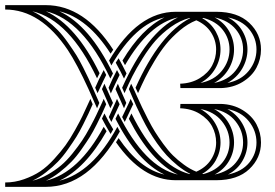

<svg xmlns="http://www.w3.org/2000/svg" viewBox="-29 -728 1071 748"><path d="M349.1 -306.2 315.9 -380.9Q271 -479 235.4 -532.7Q129.4 -690.9 -8.8 -690.9V-708H148.9Q299.8 -708 412.1 -534.2L401.9 -519Q313 -657.7 202.1 -684.1Q319.8 -629.4 411.1 -441.9L400.9 -421.9Q293 -650.4 149.9 -684.1Q268.6 -628.4 358.9 -442.9L349.1 -422.9Q241.7 -649.9 97.2 -684.1Q124.5 -671.4 150.6 -650.9Q176.8 -630.4 196.3 -610.4Q215.8 -590.3 236.3 -561Q256.8 -531.7 268.6 -512.9Q280.3 -494.1 295.7 -463.6Q311 -433.1 315.7 -422.6Q320.3 -412.1 331.1 -388.2L357.9 -327.1ZM433.1 -189.9Q515.1 -69.3 611.8 -47.9Q506.3 -98.1 420.9 -265.1L431.2 -286.1Q535.2 -76.7 664.1 -47.9Q558.6 -98.1 473.1 -265.1L482.9 -286.1Q583 -82.5 710 -49.8L711.9 -50.8Q687 -63.5 663.1 -83Q639.2 -102.5 620.4 -122.8Q601.6 -143.1 582.8 -169.9Q564 -196.8 551.3 -218.3Q538.6 -239.7 524.4 -268.1Q510.3 -296.4 502.9 -312.5Q495.6 -328.6 485.6 -352.1Q475.6 -375.5 473.1 -380.9L481.9 -401.9L488.8 -388.2Q491.7 -381.3 504.2 -354Q516.6 -326.7 524.2 -310.5Q531.7 -294.4 547.1 -264.4Q562.5 -234.4 575.2 -214.1Q587.9 -193.8 607.2 -167.2Q626.5 -140.6 645 -122.3Q663.6 -104 687.3 -86.7Q710.9 -69.3 735.8 -59.1Q773.4 -75.7 793.2 -106.4Q813 -137.2 813 -172.9Q813 -206.1 797.4 -235.4Q781.7 -264.6 749 -284.7Q716.3 -304.7 672.9 -306.2L673.8 -323.2H831.1Q879.4 -321.8 916 -299.3Q952.6 -276.9 970.2 -243.7Q987.8 -210.4 987.8 -172.9Q987.8 -112.3 942.1 -69.1Q896.5 -25.9 813 -25.9H655.8Q525.9 -25.9 422.9 -173.8ZM401.9 -206.1Q383.8 -235.8 368.2 -266.1L377.9 -286.1Q394.5 -252 412.1 -224.1ZM400.9 -306.2 368.2 -380.9 377.9 -401.9 383.8 -388.2 411.1 -327.1ZM752 -303.2Q789.1 -282.7 809.6 -247.3Q830.1 -211.9 830.1 -172.9Q830.1 -136.2 811.8 -103.5Q793.5 -70.8 758.8 -50.8L763.2 -49.8Q813 -63 839.1 -96.7Q865.2 -130.4 865.2 -172.9Q865.2 -218.8 835.2 -255.9Q805.2 -293 752 -303.2ZM856.9 -303.2Q894 -282.7 914.6 -247.3Q935.1 -211.9 935.1 -172.9Q935.1 -134.8 915.5 -101.1Q896 -67.4 858.9 -47.9Q913.6 -59.6 941.9 -94.2Q970.2 -128.9 970.2 -172.9Q970.2 -218.8 940.2 -255.9Q910.2 -293 856.9 -303.2ZM454.1 -306.2 420.9 -380.9 430.2 -401.9 436 -388.2 462.9 -327.1ZM454.1 -421.9Q443.4 -445.3 421.9 -483.9L433.1 -501Q445.3 -479.5 463.9 -441.9ZM752 -404.8Q805.2 -415 835.2 -452.1Q865.2 -489.3 865.2 -535.2Q865.2 -577.6 839.1 -611.3Q813 -645 763.2 -658.2L758.8 -657.2Q793.5 -637.7 811.8 -604.7Q830.1 -571.8 830.1 -535.2Q830.1 -496.1 809.6 -460.7Q789.1 -425.3 752 -404.8ZM384.8 -436Q378.4 -424.3 351.1 -365.2L341.8 -386.2Q354 -415.5 375 -455.1ZM448.2 -492.2Q522.5 -616.7 611.8 -660.2Q498.5 -635.3 404.8 -473.1L396 -492.2Q507.8 -682.1 655.8 -682.1H813Q896.5 -682.1 942.1 -638.9Q987.8 -595.7 987.8 -535.2Q987.8 -497.6 970.2 -464.4Q952.6 -431.2 916 -408.7Q879.4 -386.2 831.1 -384.8H673.8L672.9 -401.9Q716.3 -403.3 749 -423.3Q781.7 -443.4 797.4 -472.7Q813 -502 813 -535.2Q813 -570.8 793.2 -601.6Q773.4 -632.3 735.8 -648.9Q702.6 -635.7 671.6 -609.6Q640.6 -583.5 618.2 -555.9Q595.7 -528.3 573 -490.5Q550.3 -452.6 537.1 -426Q523.9 -399.4 508.8 -365.2L499 -386.2Q593.8 -597.2 711.9 -657.2L710 -658.2Q672.4 -648.4 637.2 -623.3Q602.1 -598.1 576.9 -569.6Q551.8 -541 526.6 -500.7Q501.5 -460.4 486.8 -431.2Q472.2 -401.9 456.1 -365.2L446.8 -386.2Q543.5 -601.1 664.1 -660.2Q551.3 -635.7 458 -474.1ZM394 -386.2Q408.2 -419.9 426.8 -455.1L437 -436Q424.3 -411.6 402.8 -363.8ZM-8.8 -17.1Q28.8 -17.1 64.7 -29.8Q100.6 -42.5 127.7 -60.5Q154.8 -78.6 181.9 -108.4Q209 -138.2 226.3 -162.1Q243.7 -186 263.4 -221.4Q283.2 -256.8 291.7 -274.9Q300.3 -293 313.5 -321.8Q314.9 -325.2 315.9 -327.1L323.2 -342.8L332 -321.8L331.1 -319.8Q320.3 -295.9 315.7 -285.4Q311 -274.9 295.7 -244.4Q280.3 -213.9 268.6 -195.1Q256.8 -176.3 236.3 -147Q215.8 -117.7 196.3 -97.7Q176.8 -77.6 150.6 -57.1Q124.5 -36.6 97.2 -23.9Q127.9 -31.2 157 -47.9Q186 -64.5 208.5 -83.3Q231 -102.1 253.4 -130.1Q275.9 -158.2 290.5 -179.9Q305.2 -201.7 322 -232.9Q338.9 -264.2 346.4 -280.3Q354 -296.4 365.7 -321.8Q366.2 -322.8 366.5 -323.5Q366.7 -324.2 367.2 -325.2Q367.7 -326.2 368.2 -327.1L375 -342.8L384.8 -321.8L383.8 -319.8Q373 -295.9 368.4 -285.4Q363.8 -274.9 348.4 -244.4Q333 -213.9 321.3 -195.1Q309.6 -176.3 289.1 -147Q268.6 -117.7 249 -97.7Q229.5 -77.6 203.4 -57.1Q177.2 -36.6 149.9 -23.9Q278.3 -55.2 375 -233.9L386.2 -216.8Q303.7 -71.3 202.1 -23.9Q331.5 -55.2 428.2 -233.9L438 -215.8Q316.9 0 148.9 0H-8.8ZM856.9 -404.8Q910.2 -415 940.2 -452.1Q970.2 -489.3 970.2 -535.2Q970.2 -579.1 941.9 -613.8Q913.6 -648.4 858.9 -660.2Q896 -640.6 915.5 -606.9Q935.1 -573.2 935.1 -535.2Q935.1 -496.1 914.6 -460.7Q894 -425.3 856.9 -404.8ZM395 -272 419.9 -327.1 426.8 -342.8 437 -321.8 436 -319.8 404.8 -252.9ZM446.8 -272 473.1 -327.1 480 -342.8 490.2 -321.8 488.8 -319.8 457 -252.9ZM805.2 -303.2Q842.3 -282.7 862.5 -247.6Q882.8 -212.4 882.8 -172.9Q882.8 -134.8 863.3 -101.1Q843.8 -67.4 807.1 -47.9Q861.3 -59.6 889.6 -94.2Q918 -128.9 918 -172.9Q918 -218.8 888.2 -255.9Q858.4 -293 805.2 -303.2ZM807.1 -660.2Q843.8 -640.6 863.3 -606.9Q882.8 -573.2 882.8 -535.2Q882.8 -495.6 862.5 -460.4Q842.3 -425.3 805.2 -404.8Q858.4 -415 888.2 -452.1Q918 -489.3 918 -535.2Q918 -579.1 889.6 -613.8Q861.3 -648.4 807.1 -660.2Z"/></svg>

Font: FoglihtenFr02
Style: Regular
Weight: 500
Version: Version 0.68